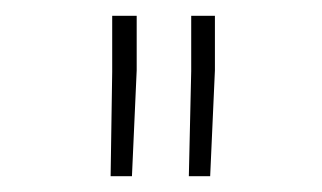

<svg xmlns="http://www.w3.org/2000/svg" viewBox="-20 -757 407 243"><path d="M120 -534 122 -666V-737H153V-668L147 -534ZM219 -534 222 -667V-737H252V-668L246 -534Z"/></svg>

Font: Freesentation 1 Thin
Style: Regular
Weight: 250
Designer: glyphs from Roboto by Christian Robertson / Hangul glyphs from Noto Sans CJK(Source Han Sans) by Jang Soo-young and Kang
Foundry: PT&
Version: Version 2.001